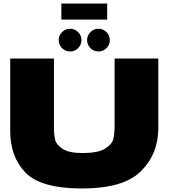

<svg xmlns="http://www.w3.org/2000/svg" viewBox="-20 -1059 960 1089"><path d="M630 -727H878V-329Q876 -182 777.5 -86Q679 10 446 10Q210 10 123 -81.5Q36 -173 38 -322V-727H286V-338Q286 -294 292.5 -266.5Q299 -239 334.5 -215Q370 -191 449 -191Q535 -191 575 -215.5Q615 -240 622.5 -270Q630 -300 630 -347ZM313 -832Q313 -858 332 -877Q351 -896 378 -896Q404 -896 423 -877Q442 -858 442 -832Q442 -805 423 -786Q404 -767 378 -767Q351 -767 332 -786Q313 -805 313 -832ZM474 -832Q474 -858 493 -877Q512 -896 539 -896Q565 -896 584 -877Q603 -858 603 -832Q603 -805 584 -786Q565 -767 539 -767Q512 -767 493 -786Q474 -805 474 -832ZM328 -948V-1039H588V-948Z"/></svg>

Font: Mantou Sans
Style: Regular
Weight: 400
Designer: Mant0u / artakana
Foundry: Mant0u / artakana
Version: Version 1.001;October 22, 2023;FontCreator 14.0.0.2901 64-bi